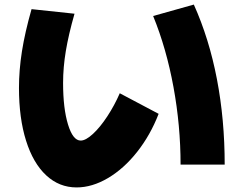

<svg xmlns="http://www.w3.org/2000/svg" viewBox="-20 -770 1040 840"><path d="M63 -385Q63 -463 76 -545.5Q89 -628 118 -730L306 -710Q280 -619 268 -547Q256 -475 256 -407Q256 -296 277.5 -225.5Q299 -155 333 -155Q355 -155 386.5 -184Q418 -213 449.5 -261Q481 -309 504 -362L674 -272Q638 -179 580 -105.5Q522 -32 452.5 9Q383 50 315 50Q239 50 182 -3Q125 -56 94 -154.5Q63 -253 63 -385ZM828 -750Q895 -601 929 -424Q963 -247 963 -50H770Q770 -220 739 -389Q708 -558 650 -700Z"/></svg>

Font: Enso Black
Style: Regular
Weight: 900
Designer: Coji Morishita
Foundry: UNDERFOREST DESIGN
Version: Version 1.000